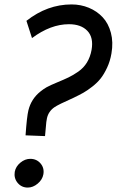

<svg xmlns="http://www.w3.org/2000/svg" viewBox="-20 -826 522 858"><path d="M299.8 -806.2Q340.8 -806.2 377 -791.3Q413.1 -776.4 438.7 -749Q464.4 -721.7 475.6 -679.4Q486.8 -637.2 478 -586.9Q472.2 -552.7 458.7 -523.9Q445.3 -495.1 430.2 -475.8Q415 -456.5 392.6 -439Q370.1 -421.4 352.3 -411.4Q334.5 -401.4 309.1 -389.2Q239.7 -358.4 223.1 -346.7Q196.8 -328.6 189.9 -297.9Q188 -290.5 187 -280.8L181.2 -217.8L94.2 -221.2Q100.1 -305.7 106.9 -333Q119.6 -384.3 160.6 -417Q172.4 -426.8 188 -436Q205.1 -445.3 235.4 -457.8Q265.6 -470.2 286.4 -480.2Q307.1 -490.2 330.3 -506.3Q353.5 -522.5 368.4 -546.6Q383.3 -570.8 389.2 -603Q398.9 -658.2 370.6 -688Q342.3 -717.8 288.1 -717.8Q206.1 -717.8 123 -655.8L98.1 -732.9Q191.4 -806.2 299.8 -806.2ZM115.2 -116.2Q143.6 -116.2 161.1 -95.7Q178.7 -75.2 173.8 -46.9Q169.4 -22.9 148.4 -5.4Q127.4 12.2 104 12.2Q76.2 12.2 58.8 -8.8Q41.5 -29.8 45.9 -58.1Q50.3 -82 71 -99.1Q91.8 -116.2 115.2 -116.2Z"/></svg>

Font: Stilu
Style: Italic
Weight: 400
Italic angle: -10°
Designer: Genilson Lima Santos
Foundry: Genilson Lima Santos
Version: Version 1.200;PS 001.200;hotconv 1.0.88;makeotf.lib2.5.64775